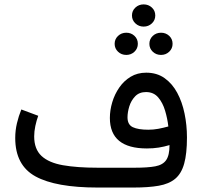

<svg xmlns="http://www.w3.org/2000/svg" viewBox="-20 -841 907 861"><path d="M571.8 -771.5Q571.8 -793 587.2 -807.1Q602.5 -821.3 624 -821.3Q646 -821.3 661.1 -807.1Q676.3 -793 676.3 -771.5Q676.3 -750.5 661.1 -736.1Q646 -721.7 624 -721.7Q602.5 -721.7 587.2 -736.1Q571.8 -750.5 571.8 -771.5ZM649.9 -644.5Q649.9 -665.5 665 -679.9Q680.2 -694.3 702.1 -694.3Q723.6 -694.3 738.8 -680.2Q753.9 -666 753.9 -644.5Q753.9 -623.5 738.8 -609.1Q723.6 -594.7 702.1 -594.7Q680.2 -594.7 665 -609.1Q649.9 -623.5 649.9 -644.5ZM494.1 -644.5Q494.1 -665.5 509.3 -679.9Q524.4 -694.3 546.4 -694.3Q567.9 -694.3 583 -680.2Q598.1 -666 598.1 -644.5Q598.1 -623.5 583 -609.1Q567.9 -594.7 546.4 -594.7Q524.4 -594.7 509.3 -609.1Q494.1 -623.5 494.1 -644.5ZM740.2 -190.4Q716.3 -183.1 691.7 -179.2Q667 -175.3 638.7 -175.3Q472.7 -175.3 472.7 -312Q472.7 -346.7 483.4 -382.6Q494.1 -418.5 514.9 -448.5Q535.6 -478.5 565.9 -496.8Q596.2 -515.1 635.7 -515.1Q683.6 -515.1 718 -490.7Q752.4 -466.3 774.7 -425Q796.9 -383.8 807.6 -331.8Q818.4 -279.8 818.4 -224.6Q818.4 -151.9 805.9 -107.2Q793.5 -62.5 765.6 -39.3Q737.8 -16.1 691.9 -8.1Q646 0 579.1 0H417.5Q230.5 0 139.4 -49.8Q48.3 -99.6 48.3 -222.2Q48.3 -255.9 55.9 -288.1Q63.5 -320.3 75.7 -350.1L151.4 -321.8Q143.6 -300.3 138.4 -275.9Q133.3 -251.5 133.3 -229.5Q133.3 -172.4 166 -141.8Q198.7 -111.3 262.2 -100.1Q325.7 -88.9 417.5 -88.9H585Q642.6 -88.9 676.5 -95.2Q710.4 -101.6 725.3 -123.3Q740.2 -145 740.2 -190.4ZM645 -259.3Q668 -259.3 689.9 -263.4Q711.9 -267.6 734.9 -273.9Q731 -308.6 720.5 -344.2Q710 -379.9 689.5 -404.1Q668.9 -428.2 634.8 -428.2Q604.5 -428.2 586.2 -409.2Q567.9 -390.1 559.8 -363.8Q551.8 -337.4 551.8 -314.9Q551.8 -281.7 575.9 -270.5Q600.1 -259.3 645 -259.3Z"/></svg>

Font: Vazirmatn RD UI
Style: Regular
Weight: 400
Designer: Saber Rastikerdar
Foundry: Saber Rastikerdar
Version: Version 33.003